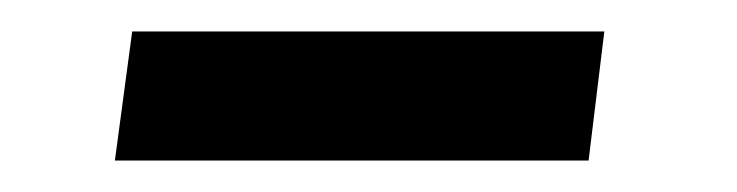

<svg xmlns="http://www.w3.org/2000/svg" viewBox="-20 -315 468 122"><path d="M364 -295 354 -213H53L64 -295Z"/></svg>

Font: Exo 2 SemiBold
Style: Italic
Weight: 600
Italic angle: -8°
Designer: Natanael Gama
Foundry: Natanael Gama
Version: Version 2.010